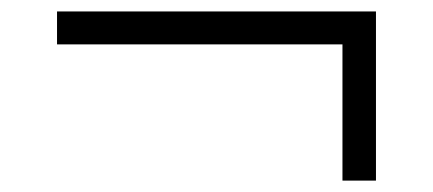

<svg xmlns="http://www.w3.org/2000/svg" viewBox="-20 -284 760 337"><path d="M80.1 -206.1V-263.9H639.9V33H581.1V-206.1Z"/></svg>

Font: Linden Hill
Style: Italic
Weight: 400
Italic angle: -5.60001°
Version: Version 1.201